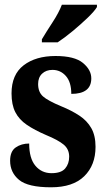

<svg xmlns="http://www.w3.org/2000/svg" viewBox="-20 -786 448 816"><path d="M197 10Q99 10 61 -21.5Q23 -53 23 -103Q23 -143 47 -159.5Q71 -176 104 -176Q104 -113 130.5 -81.5Q157 -50 199 -50Q240 -50 257 -70Q274 -90 274 -120Q274 -152 250.5 -171.5Q227 -191 176 -212Q127 -233 94 -255.5Q61 -278 45 -309.5Q29 -341 29 -389Q29 -469 80.5 -508.5Q132 -548 216 -548Q297 -548 332.5 -518.5Q368 -489 368 -453Q368 -387 283 -387Q283 -437 260 -463Q237 -489 203 -489Q176 -489 159 -473Q142 -457 142 -429Q142 -395 162.5 -376.5Q183 -358 241 -334Q285 -316 317.5 -294.5Q350 -273 368 -241.5Q386 -210 386 -162Q386 -84 338 -37Q290 10 197 10ZM158 -619Q177 -651 203.5 -691.5Q230 -732 243 -766H392V-756Q382 -739 353 -711Q324 -683 289 -654Q254 -625 225 -606H158Z"/></svg>

Font: Noto Serif Myanmar ExtraCondensed ExtraBold
Style: Regular
Weight: 800
Width: 2
Designer: Ben Mitchell and the Monotype Design Team
Foundry: Monotype Imaging Inc.
Version: Version 2.106; ttfautohint (v1.8.4.7-5d5b)